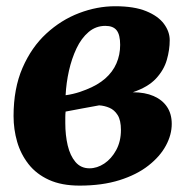

<svg xmlns="http://www.w3.org/2000/svg" viewBox="-20 -584 611 616"><path d="M235.5 11.5Q177.5 11.5 137 -7Q96.5 -25.5 71.5 -57.5Q46.5 -89.5 35 -129.2Q23.5 -169 23.5 -211.5Q23.5 -300 52.2 -366.2Q81 -432.5 128.5 -476.2Q176 -520 233.8 -542Q291.5 -564 349.5 -564Q410.5 -564 449 -548.2Q487.5 -532.5 506 -507.5Q524.5 -482.5 524.5 -455Q524.5 -424 515.2 -391.8Q506 -359.5 480.5 -332Q455 -304.5 406 -288Q445 -288 473 -275.8Q501 -263.5 516 -241Q531 -218.5 531 -186.5Q531 -151.5 512.2 -116.8Q493.5 -82 456.2 -52.8Q419 -23.5 363.5 -6Q308 11.5 235.5 11.5ZM267 -44Q291.5 -44 314.5 -59.2Q337.5 -74.5 352.8 -102.5Q368 -130.5 368 -167Q368 -198 357.5 -214.8Q347 -231.5 331 -238.2Q315 -245 298 -246Q289.5 -244.5 280.8 -242.8Q272 -241 262.8 -239.5Q253.5 -238 243.5 -236Q230 -233.5 217 -231Q204 -228.5 190.5 -226Q189.5 -217 189.5 -207.5Q189.5 -198 189.5 -189Q189.5 -150.5 197.2 -117.5Q205 -84.5 222.2 -64.2Q239.5 -44 267 -44ZM190.5 -278.5Q202.5 -280 214 -282.8Q225.5 -285.5 236.2 -289Q247 -292.5 256.5 -296.5Q293.5 -311 317.5 -332Q341.5 -353 353.5 -380.5Q365.5 -408 365.5 -440Q365.5 -472.5 354.2 -486.8Q343 -501 318 -501Q287.5 -501 264.2 -481.2Q241 -461.5 225.5 -428.8Q210 -396 201.2 -357Q192.5 -318 190.5 -278.5Z"/></svg>

Font: Merriweather 36pt Black
Style: Italic
Weight: 900
Italic angle: -7.8°
Version: Version 2.101